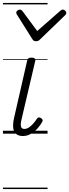

<svg xmlns="http://www.w3.org/2000/svg" viewBox="-20 -905 469 1300"><path d="M135 16Q112 16 97 7Q82 -2 75 -18Q68 -34 68.5 -57.5Q69 -81 76 -110L164 -495Q167 -506 173 -510.5Q179 -515 194 -515Q208 -515 214.5 -509.5Q221 -504 219 -494L127 -102Q121 -79 120.5 -63.5Q120 -48 126 -40Q132 -32 145 -32Q160 -32 175.5 -42Q191 -52 205 -68Q219 -84 230 -101Q235 -109 242 -110Q249 -111 258 -105Q267 -99 268.5 -93Q270 -87 266 -80Q254 -58 234.5 -36Q215 -14 189.5 1Q164 16 135 16ZM406 -840Q414 -840 421.5 -833Q429 -826 429 -818Q429 -813 427 -809.5Q425 -806 421 -802L252 -639Q245 -631 238.5 -628.5Q232 -626 223 -626Q215 -626 209.5 -629Q204 -632 199 -640L96 -804Q93 -808 91.5 -812Q90 -816 90 -819Q90 -828 98.5 -834Q107 -840 114 -840Q120 -840 124 -837.5Q128 -835 132 -830L232 -695L386 -830Q392 -835 396 -837.5Q400 -840 406 -840ZM0 365H302V375H0ZM0 -20H302V0H0ZM0 -505H302V-500H0ZM0 -885H302V-875H0Z"/></svg>

Font: Playwrite AT Guides
Style: Italic
Weight: 400
Italic angle: -13.0072°
Designer: Veronika Burian, José Scaglione
Foundry: TypeTogether
Version: Version 1.002